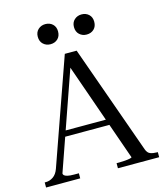

<svg xmlns="http://www.w3.org/2000/svg" viewBox="-130 -1000 940 1097"><g transform="rotate(-15 340.0 -451.5)"><path d="M177 -286H468L469 -252H163ZM303 -663 328 -659 116 -53Q116 -47 121 -42Q126 -37 139.5 -33.5Q153 -30 179 -30H207V0H5V-30H12Q35 -30 55.5 -44Q76 -58 87 -89L306 -710H376L606 -64Q614 -42 630.5 -36Q647 -30 669 -30H674V0H430V-30H446Q463 -30 480.5 -31.5Q498 -33 509.5 -35.5Q521 -38 521 -41ZM302 -844Q302 -816 285 -800Q268 -784 242 -784Q217 -784 199.5 -800Q182 -816 182 -844Q182 -871 199.5 -887Q217 -903 242 -903Q268 -903 285 -887Q302 -871 302 -844ZM516 -844Q516 -816 499 -800Q482 -784 456 -784Q431 -784 413.5 -800Q396 -816 396 -844Q396 -871 413.5 -887Q431 -903 456 -903Q482 -903 499 -887Q516 -871 516 -844Z"/></g></svg>

Font: Roboto Serif 144pt
Style: Regular
Weight: 400
Version: Version 1.008